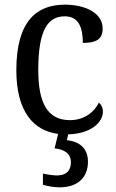

<svg xmlns="http://www.w3.org/2000/svg" viewBox="-20 -566 497 823"><path d="M235 237C311 237 357 197 357 127C357 73 325 41 267 35L272 10C374 7 421 -44 421 -87C421 -105 414 -118 404 -126C383 -84 340 -51 280 -51C184 -51 144 -124 144 -266C144 -445 189 -496 258 -496C319 -496 335 -445 335 -382C393 -382 420 -398 420 -444C420 -512 343 -546 258 -546C140 -546 50 -479 50 -265C50 -88 123 -6 229 8L214 70C254 74 284 91 284 130C284 167 262 186 225 186C209 186 186 183 164 178V226C186 233 216 237 235 237Z"/></svg>

Font: Noto Serif Thai SemiCondensed
Style: Regular
Weight: 400
Width: 4
Designer: Monotype Design Team
Foundry: Monotype Imaging Inc.
Version: Version 2.002